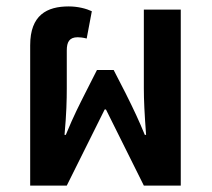

<svg xmlns="http://www.w3.org/2000/svg" viewBox="-20 -578 659 598"><path d="M74 0H188L306 -237H310L428 0H543V-548H428V-303C428 -267 430 -224 435 -158H431C412 -204 398 -234 371 -288L334 -360H282L245 -287C228 -253 210 -219 185 -158H181C187 -224 188 -267 188 -303V-421C188 -447 196 -462 222 -462C228 -462 239 -461 250 -458L266 -543C249 -551 223 -558 194 -558C126 -558 74 -531 74 -437Z"/></svg>

Font: Noto Sans Thai SemCond SemBd
Style: Regular
Weight: 600
Width: 4
Designer: Monotype Design Team
Foundry: Monotype Imaging Inc.
Version: Version 2.002